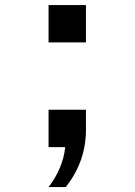

<svg xmlns="http://www.w3.org/2000/svg" viewBox="-20 -695 540 770"><path d="M174.8 -674.8H324.7V-524.9H174.8ZM174.8 -254.9H324.7V-174.8Q324.7 -46.9 243.7 55.2H174.8Q231.9 -19 241.7 -105H174.8Z"/></svg>

Font: BIZ UDGothic
Style: Bold
Weight: 700
Monospace: yes
Designer: TypeBank Co., Ltd.
Foundry: Morisawa Inc.
Version: Version 1.05